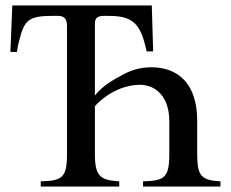

<svg xmlns="http://www.w3.org/2000/svg" viewBox="-20 -682 843 702"><path d="M786 0V-19C716 -23 701 -38 701 -119V-241C701 -372 635 -436 533 -436C494 -436 461 -426 431 -410C399 -393 355 -369 327 -333V-596C327 -617 337 -624 362 -624H371C442 -624 483 -613 506 -534C510 -520 515 -502 516 -494H540L535 -662H25L18 -492H42C44 -506 46 -518 49 -529C69 -610 83 -624 176 -624H191C214 -624 225 -614 225 -588V-119C225 -32 207 -21 129 -19V0H416V-19C346 -23 327 -38 327 -119V-294C379 -350 443 -372 491 -372C552 -372 599 -326 599 -239V-119C599 -32 581 -21 503 -19V0Z"/></svg>

Font: XITS Math
Style: Regular
Weight: 400
Designer: MicroPress Inc., with final additions and corrections provided by Coen Hoffman, Elsevier (retired)
Version: Version 1.302